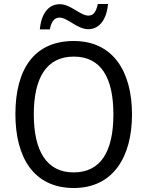

<svg xmlns="http://www.w3.org/2000/svg" viewBox="-20 -930 736 960"><path d="M179 -783H229C237 -822 251 -842 278 -842C317 -842 367 -784 421 -784C477 -784 513 -832 520 -910H469C461 -873 449 -852 422 -852C381 -852 334 -909 279 -909C218 -909 186 -856 179 -783ZM640 -358C640 -574 544 -725 349 -725C153 -725 57 -587 57 -359C57 -145 147 10 349 10C544 10 640 -143 640 -358ZM149 -358C149 -542 213 -647 349 -647C484 -647 547 -543 547 -358C547 -173 484 -68 348 -68C214 -68 149 -174 149 -358Z"/></svg>

Font: Noto Sans Georgian SemiCondensed
Style: Regular
Weight: 400
Width: 4
Designer: Monotype Design Team, Akaki Razmadze
Foundry: Google LLC
Version: Version 2.005